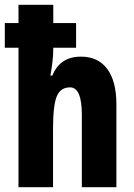

<svg xmlns="http://www.w3.org/2000/svg" viewBox="-25 -780 559 800"><path d="M197 -760V-684H292V-581H197V-579Q197 -551 193.5 -521.5Q190 -492 185 -465H193Q225 -544 312 -544Q384 -544 422 -492.5Q460 -441 460 -345V0H316V-301Q316 -416 267 -416Q227 -416 211.5 -378.5Q196 -341 196 -243V0H52V-581H-5V-684H52V-760Z"/></svg>

Font: Noto Sans Telugu ExtraCondensed ExtraBold
Style: Regular
Weight: 800
Width: 2
Designer: Jelle Bosma - Monotype Design Team
Foundry: Monotype Imaging Inc.
Version: Version 2.005; ttfautohint (v1.8.4.7-5d5b)